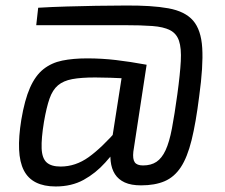

<svg xmlns="http://www.w3.org/2000/svg" viewBox="-20 -662 812 694"><path d="M430 -642Q528 -643 588.5 -632Q649 -621 678 -587.5Q707 -554 711 -488.5Q715 -423 700 -314Q688 -218 672.5 -155.5Q657 -93 633.5 -57.5Q610 -22 575 -7Q540 8 490 8Q454 8 431 -2.5Q408 -13 395.5 -32.5Q383 -52 380 -79.5Q377 -107 382 -140L427 -428H510L462 -114Q459 -87 467 -75.5Q475 -64 497 -64Q526 -64 545.5 -77Q565 -90 578.5 -119Q592 -148 601.5 -198Q611 -248 621 -321Q631 -394 633.5 -441Q636 -488 627 -514.5Q618 -541 594.5 -553Q571 -565 530.5 -568Q490 -571 428 -571H111L118 -634Q168 -637 221 -638.5Q274 -640 327 -641Q380 -642 430 -642ZM295 -451Q348 -451 399 -445Q450 -439 510 -428L473 -377Q412 -380 378.5 -381Q345 -382 324 -382Q273 -382 241 -376Q209 -370 189.5 -353.5Q170 -337 159 -305.5Q148 -274 139 -222Q129 -161 130.5 -125.5Q132 -90 148.5 -75Q165 -60 199 -60Q253 -60 300.5 -94Q348 -128 408 -197L425 -156Q395 -113 360.5 -74.5Q326 -36 282.5 -12Q239 12 181 12Q139 12 110 -2.5Q81 -17 66 -46.5Q51 -76 49 -121.5Q47 -167 57 -229Q69 -301 88.5 -345Q108 -389 137 -412Q166 -435 205 -443Q244 -451 295 -451Z"/></svg>

Font: Exo 2
Style: Italic
Weight: 400
Italic angle: -8°
Designer: Natanael Gama
Foundry: Natanael Gama
Version: Version 2.010